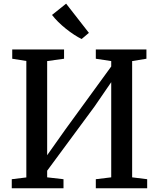

<svg xmlns="http://www.w3.org/2000/svg" viewBox="-20 -1008 850 1028"><path d="M43 0V-48.5L121 -58V-681.5L45.5 -693.5V-743H323V-693.5L232.5 -681V-177L330.5 -315.5L575.5 -652V-681L493 -693.5V-743H764V-693.5L687.5 -681V-58.5L768 -48.5V0H493V-48.5L575.5 -58.5V-568L486 -437.5L232.5 -94V-58.5L320 -48.5V0ZM416.5 -799.5Q398.5 -808 376.8 -822.2Q355 -836.5 332.8 -854.2Q310.5 -872 291.2 -891.2Q272 -910.5 258.5 -928L334 -988.5L456 -832L417.5 -799.5Z"/></svg>

Font: Merriweather 28pt Medium
Style: Regular
Weight: 500
Version: Version 2.100